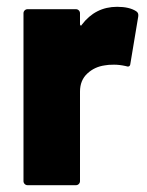

<svg xmlns="http://www.w3.org/2000/svg" viewBox="-20 -544 432 564"><path d="M380 -511Q388 -506 386 -495L363 -357Q362 -345 349 -350Q331 -354 315 -354Q297 -354 288 -352Q258 -348 236.5 -328Q215 -308 215 -275V-12Q215 -7 211.5 -3.5Q208 0 203 0H61Q56 0 52.5 -3.5Q49 -7 49 -12V-505Q49 -510 52.5 -513.5Q56 -517 61 -517H203Q208 -517 211.5 -513.5Q215 -510 215 -505V-473Q215 -470 217 -469Q219 -468 220 -471Q260 -524 324 -524Q360 -524 380 -511Z"/></svg>

Font: BARLOWEXTRABOLD
Style: Regular
Weight: 800
Designer: Jeremy Tribby
Foundry: Tribby Type
Version: Version 1.422